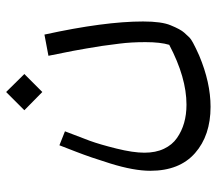

<svg xmlns="http://www.w3.org/2000/svg" viewBox="-62 -436 741 658"><g transform="rotate(-90 309.0 -106.5)"><path d="M260.7 -394 323.2 -456.5 384.8 -394 323.2 -332.5ZM53.2 37.6Q53.2 -18.6 78.1 -99.1Q99.1 -167 118.4 -216.6Q137.7 -266.1 140.6 -273.9L188.5 -254.9Q168.5 -203.6 156 -169.7Q143.6 -135.7 129.4 -78.6Q115.2 -21.5 115.2 17.3Q115.2 56.2 128.7 84.5Q142.1 112.8 165.5 128.9Q211.9 161.6 279.8 161.6Q372.6 161.6 484.9 102.5Q494.1 72.3 494.1 21Q494.1 -28.3 489 -67.9Q483.9 -107.4 481 -128.7Q478 -149.9 472.2 -182.1Q466.3 -214.4 463.9 -228.5Q449.7 -301.8 447.3 -311.5L520 -325.2Q564.9 -119.6 564.9 12.7Q564.9 76.7 551.8 107.4Q538.1 141.1 526.6 153.8Q515.1 166.5 509.8 171.9Q504.4 177.2 491.7 184.1Q474.6 193.4 448.2 205.1Q355.5 244.1 272.5 244.1Q174.3 244.1 113.8 190.9Q53.2 137.7 53.2 37.6Z"/></g></svg>

Font: MiladAzad
Style: Regular
Weight: 400
Designer: Reza bakhtiari fard
Foundry: http://font-store.ir
Version: Version:0.0.3;RFB:1.2.5;Building:2016-04-05 21:27:38.277324